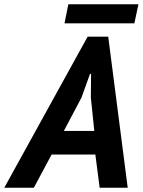

<svg xmlns="http://www.w3.org/2000/svg" viewBox="-58 -876 666 896"><path d="M387 -155H183L100 0H-38L351 -705H447L538 0H407ZM240 -265H382L366 -421L367 -531H362L322 -420ZM261 -856H588L569 -767H243Z"/></svg>

Font: PT Sans
Style: Bold Italic
Weight: 700
Italic angle: -12°
Designer: A.Korolkova, O.Umpeleva, V.Yefimov
Foundry: ParaType Ltd
Version: Version 2.003W OFL